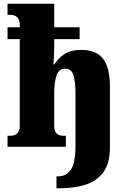

<svg xmlns="http://www.w3.org/2000/svg" viewBox="-20 -780 654 1020"><path d="M280 220V157H287Q332 157 356.5 121.5Q381 86 381 -6V-281Q381 -346 370.5 -380.5Q360 -415 326 -415Q292 -415 280 -378Q268 -341 268 -281V-111Q268 -84 280.5 -71.5Q293 -59 312 -59H330V0H20V-59H38Q58 -59 71.5 -71.5Q85 -84 85 -111V-572H20V-635H85V-649Q85 -675 71.5 -688Q58 -701 38 -701H20V-760H268V-635H403V-572H268V-540Q268 -514 267 -488Q266 -462 264 -438H269Q289 -471 323 -493Q357 -515 411 -515Q490 -515 527 -468.5Q564 -422 564 -321V2Q564 86 530 133.5Q496 181 436.5 200.5Q377 220 300 220Z"/></svg>

Font: Noto Serif SemiCondensed Black
Style: Regular
Weight: 900
Width: 4
Designer: Monotype Design Team
Foundry: Monotype Imaging Inc.
Version: Version 2.014; ttfautohint (v1.8.4.7-5d5b)